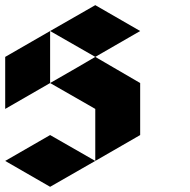

<svg xmlns="http://www.w3.org/2000/svg" viewBox="-20 -719 733 739"><path d="M172.9 -599.6Q231.4 -566.4 346.7 -500Q404.3 -533.2 519.5 -599.6Q461.9 -632.8 346.7 -699.2Q289.1 -666 172.9 -599.6ZM172.9 -399.4Q172.9 -465.8 172.9 -599.6Q115.2 -566.4 0 -500Q0 -432.6 0 -299.8Q57.6 -333 172.9 -399.4ZM172.9 -399.4Q231.4 -366.2 346.7 -299.8Q346.7 -232.4 346.7 -99.6Q404.3 -132.8 519.5 -199.2Q519.5 -266.6 519.5 -399.4Q461.9 -432.6 346.7 -500Q289.1 -465.8 172.9 -399.4ZM0 -99.6Q57.6 -132.8 172.9 -199.2Q231.4 -166 346.7 -99.6Q289.1 -66.4 172.9 0Q115.2 -33.2 0 -99.6Z"/></svg>

Font: DreiFraktur
Style: Regular
Weight: 400
Designer: JayCobs
Version: Version 1.2